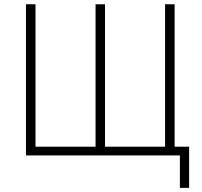

<svg xmlns="http://www.w3.org/2000/svg" viewBox="-20 -748 974 924"><path d="M105 -727.5H150.9V-42H439.9V-727.5H485.4V-42H774.4V-727.5H820.3V0H105ZM845.7 156.2V0H798.3V-42H890.1V156.2Z"/></svg>

Font: Inter ExtraLight
Style: Regular
Weight: 250
Designer: Rasmus Andersson
Foundry: rsms
Version: Version 4.001;git-66647c0bb